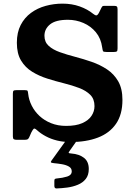

<svg xmlns="http://www.w3.org/2000/svg" viewBox="-20 -783 746 1082"><path d="M555.8 -516Q558.3 -500 560.4 -495Q562.5 -490 581.5 -490H619.8Q634 -490 638.3 -493.2Q642.5 -496.5 642.5 -510.2V-730.2Q642.5 -742.2 638.6 -746.1Q634.8 -750 623.5 -750H569Q559.8 -750 557.5 -747.9Q555.3 -745.7 552 -740.2L538 -711.8Q529.8 -696.3 522.9 -696.3Q516 -696.3 504.5 -705.5Q472.8 -731.3 428.8 -746.9Q384.8 -762.5 332.5 -762.5Q283.5 -762.5 237.4 -749.9Q191.2 -737.3 154.6 -710.4Q118 -683.5 96.5 -641.9Q75 -600.2 75 -542Q75 -481 98.6 -441.9Q122.2 -402.7 161.2 -378.7Q200.2 -354.7 247 -340Q293.7 -325.2 340.5 -313.6Q387.2 -302 426.2 -287.1Q465.2 -272.2 488.9 -248.5Q512.5 -224.7 512.5 -185Q512.5 -155.5 495.6 -130Q478.7 -104.5 443.4 -89Q408 -73.5 352.5 -73.5Q305.8 -73.5 267.9 -88.8Q230 -104 202.5 -129.6Q175 -155.3 158.8 -187.6Q142.5 -220 138.8 -254.3Q137.5 -266.3 135.6 -270.6Q133.8 -275 120 -275H73Q60 -275 56.2 -271.5Q52.5 -268 52.5 -254.8V-14.8Q52.5 -2.3 57.5 1.4Q62.5 5 75.5 5H114.5Q128.8 5 134.3 2.7Q139.8 0.5 144.3 -8.7L156.5 -36.5Q165.3 -53.7 170.4 -57.6Q175.5 -61.5 189 -49Q210 -30 238.3 -14.9Q266.5 0.3 301.4 8.9Q336.3 17.5 377.5 17.5Q465.5 17.5 531.4 -7.5Q597.3 -32.5 633.6 -85Q670 -137.5 670 -220Q670 -283.3 646.3 -324.6Q622.5 -366 583.3 -392Q544 -418 497.1 -434.3Q450.3 -450.5 403.4 -462.8Q356.5 -475 317.3 -489Q278 -503 254.3 -524.6Q230.5 -546.3 230.5 -581.5Q230.5 -620.2 262.4 -645.9Q294.3 -671.5 362.5 -671.5Q408.5 -671.5 450.1 -653.6Q491.8 -635.7 520.4 -601.1Q549 -566.5 555.8 -516ZM286.3 264.5Q286.3 279.5 298.8 279Q328.3 278 359.8 273.8Q391.3 269.5 418.8 258.1Q446.3 246.8 463.3 225.4Q480.3 204 480.3 169.5Q480.3 127.5 453.4 106.5Q426.5 85.5 381.8 82Q368.3 81 367 78.5Q365.8 76 372.3 67.5L406.8 18.5Q410.8 12.8 410 10.6Q409.3 8.5 397.8 8.5H360.5Q354.5 8.5 352.6 9.3Q350.8 10 348.3 13.5L270.3 122Q265.3 128.5 267.3 131.8Q269.3 135 283.8 136.5Q306.3 138.5 329.6 142.5Q353 146.5 368.6 155.8Q384.3 165 384.3 182.5Q384.3 204 358.3 212Q332.3 220 301.8 222.5Q294.3 223 290.3 225.2Q286.3 227.5 286.3 236Z"/></svg>

Font: Besley
Style: Regular
Weight: 400
Designer: Owen Earl
Foundry: indestructible type*
Version: Version 4.000